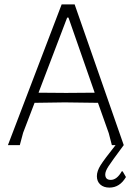

<svg xmlns="http://www.w3.org/2000/svg" viewBox="-20 -659 607 872"><path d="M542 0Q487 74 472.5 96.5Q458 119 458 133Q458 158 483 158Q511 158 533 119H537L552 145Q524 193 477 193Q451 193 435.5 179Q420 165 420 141Q420 118 437 91Q454 64 505 0H488L474 -54L425 -192L274 -194L137 -192L85 -56L70 0H16L260 -639H319ZM285 -579 155 -238 280 -237 410 -238 291 -579Z"/></svg>

Font: Alegreya Sans SC Light
Style: Regular
Weight: 300
Designer: Juan Pablo del Peral
Foundry: Huerta Tipografica
Version: Version 2.007